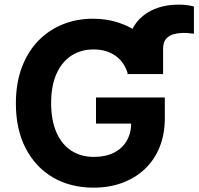

<svg xmlns="http://www.w3.org/2000/svg" viewBox="-20 -820 878 849"><path d="M701.2 -492.4H543.9L545.3 -603.5Q545.8 -651 563.3 -687.6Q580.9 -724.2 611.5 -749.2Q642.2 -774.2 681.8 -786.8Q721.5 -799.4 766.2 -799.4Q784.2 -799.9 801.7 -797.9Q819.1 -796 837.5 -791.4V-670.9Q827.1 -671.9 816.4 -673.1Q805.7 -674.4 794.9 -674.4Q770.4 -674.4 748.9 -669Q727.4 -663.6 714.3 -648.3Q701.2 -633 701.2 -603.5ZM393.8 9.8Q291.5 9.8 214.1 -35.5Q136.7 -80.8 93.5 -164.4Q50.2 -247.9 50.2 -362.7Q50.2 -451.2 76 -520.7Q101.9 -590.2 148.2 -638.5Q194.6 -686.7 256.6 -712Q318.7 -737.3 390.8 -737.3Q452.5 -737.3 505.7 -719.5Q558.9 -701.7 600.3 -668.8Q641.7 -635.8 667.8 -591.1Q693.9 -546.3 701.6 -492.4H545.7Q538.4 -518 524.9 -538.2Q511.3 -558.4 491.8 -572.5Q472.4 -586.6 447.7 -594Q423 -601.4 393.2 -601.4Q337.8 -601.4 295.5 -573.8Q253.2 -546.2 229.6 -493.2Q206.1 -440.1 206.1 -364.5Q206.1 -288.4 229.3 -235.2Q252.5 -181.9 294.9 -154.1Q337.2 -126.2 394.9 -126.2Q446.9 -126.2 483.8 -144.8Q520.8 -163.5 540.5 -197.6Q560.2 -231.7 560.2 -278.1L591.6 -273.4H404.5V-389.1H708.8V-297.5Q708.8 -225.7 685.5 -168.8Q662.2 -111.8 619.9 -72.1Q577.6 -32.3 520.1 -11.3Q462.5 9.8 393.8 9.8Z"/></svg>

Font: Inter V
Style: 
Weight: 400
Designer: Rasmus Andersson
Foundry: rsms
Version: Version 4.000;git-a3f224843